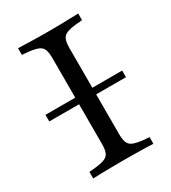

<svg xmlns="http://www.w3.org/2000/svg" viewBox="-146 -650 651 729"><g transform="rotate(-30 179.5 -285.5)"><path d="M11.3 -271V-300H347.6V-271ZM171 -2.4Q147.6 -2.4 124.6 -2Q101.6 -1.6 81.5 -1.2Q61.3 -0.8 47.6 0V-29L75.8 -31.5Q103.2 -34.7 117.3 -40.7Q131.5 -46.8 136.7 -60.1Q141.9 -73.4 141.9 -98.4V-472.6Q141.9 -497.6 136.7 -510.9Q131.5 -524.2 117.3 -530.2Q103.2 -536.3 75.8 -539.5L47.6 -541.9V-571Q61.3 -571 81.5 -570.2Q101.6 -569.4 124.6 -569Q147.6 -568.5 171 -568.5H179.8H187.9Q211.3 -568.5 234.3 -569Q257.3 -569.4 277.4 -570.2Q297.6 -571 311.3 -571V-541.9L283.1 -539.5Q255.6 -536.3 241.5 -530.2Q227.4 -524.2 222.2 -510.9Q216.9 -497.6 216.9 -472.6V-98.4Q216.9 -73.4 222.2 -60.1Q227.4 -46.8 241.5 -40.7Q255.6 -34.7 283.1 -31.5L311.3 -29V0Q297.6 -0.8 277.4 -1.2Q257.3 -1.6 234.3 -2Q211.3 -2.4 187.9 -2.4H179.8Z"/></g></svg>

Font: Playfair 5pt SemiExpanded Light Light
Style: Regular
Weight: 300
Version: Version 2.203